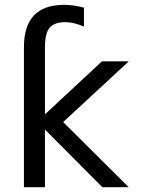

<svg xmlns="http://www.w3.org/2000/svg" viewBox="-20 -781 588 803"><path d="M168 -302.7 406.2 -524.4H518.6L244.1 -270.5L518.6 2H408.2L168 -239.3V2H80.1V-584Q80.1 -760.7 248 -760.7Q287.1 -760.7 331.1 -749V-669.9Q290 -687.5 254.9 -688.5Q208 -688.5 188 -665.5Q168 -642.6 168 -584Z"/></svg>

Font: Nasu
Style: Regular
Weight: 400
Designer: Ryoko NISHIZUKA (kana &amp; ideographs); Paul D. Hunt (Latin, Greek &amp; Cyrillic); Wenlong ZHANG (bopomofo); Sandoll C
Version: Version 2014.1215